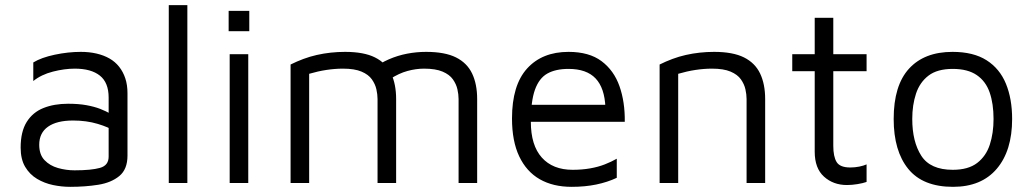

<svg xmlns="http://www.w3.org/2000/svg" viewBox="-20 -709 3997 744"><path d="M252 15Q219 15 185.5 8Q152 1 123.5 -16Q95 -33 77.5 -62.5Q60 -92 60 -137Q60 -199 83.5 -236.5Q107 -274 148.5 -290.5Q190 -307 244 -307Q284 -307 314.5 -301.5Q345 -296 368.5 -287Q392 -278 411 -266L425 -200Q402 -216 358.5 -229Q315 -242 263 -242Q200 -242 166 -218Q132 -194 132 -148Q132 -110 152.5 -88.5Q173 -67 204.5 -58Q236 -49 269 -49Q334 -49 367.5 -58.5Q401 -68 401 -102V-331Q401 -389 367 -416Q333 -443 270 -443Q230 -443 185 -431.5Q140 -420 109 -395V-467Q140 -486 192 -497Q244 -508 293 -508Q326 -508 354 -501.5Q382 -495 404 -482.5Q426 -470 441.5 -450.5Q457 -431 465.5 -405.5Q474 -380 474 -348V-106Q474 -53 442.5 -27Q411 -1 360.5 7Q310 15 252 15Z M706 0H634V-689H706Z M870 0V-499H942V0ZM866 -588V-667H946V-588Z M1515 -325V0H1443V-325Q1443 -343 1438.5 -363Q1434 -383 1421 -401.5Q1408 -420 1381 -431.5Q1354 -443 1309 -443Q1278 -443 1245 -438Q1212 -433 1178 -423V0H1106V-459Q1130 -471 1155.5 -480.5Q1181 -490 1207.5 -496Q1234 -502 1261.5 -505Q1289 -508 1317 -508Q1390 -508 1433 -486.5Q1476 -465 1495.5 -424Q1515 -383 1515 -325ZM1420 -439Q1452 -464 1486.5 -479Q1521 -494 1557.5 -501Q1594 -508 1631 -508Q1704 -508 1747 -486.5Q1790 -465 1809.5 -424Q1829 -383 1829 -325V0H1757V-325Q1757 -343 1752.5 -363Q1748 -383 1735 -401.5Q1722 -420 1695 -431.5Q1668 -443 1623 -443Q1592 -443 1559 -434Q1526 -425 1492 -403Z M2195 15Q2123 15 2071.5 -14.5Q2020 -44 1992 -103Q1964 -162 1964 -250Q1964 -379 2022.5 -443.5Q2081 -508 2183 -508Q2263 -508 2311 -472Q2359 -436 2380.5 -375Q2402 -314 2401 -237H2000L2005 -303H2354L2326 -293Q2323 -368 2288 -405Q2253 -442 2183 -442Q2133 -442 2101 -424Q2069 -406 2053 -361.5Q2037 -317 2037 -237Q2037 -146 2079.5 -98.5Q2122 -51 2199 -51Q2235 -51 2266.5 -56.5Q2298 -62 2323.5 -72Q2349 -82 2370 -94V-20Q2334 -3 2290.5 6Q2247 15 2195 15Z M2536 -459Q2560 -471 2585.5 -480.5Q2611 -490 2637.5 -496Q2664 -502 2691.5 -505Q2719 -508 2747 -508Q2820 -508 2863 -486.5Q2906 -465 2925.5 -424Q2945 -383 2945 -325V0H2873V-325Q2873 -343 2868.5 -363Q2864 -383 2851 -401.5Q2838 -420 2811 -431.5Q2784 -443 2739 -443Q2708 -443 2675 -438Q2642 -433 2608 -423V0H2536Z M3262 8Q3209 8 3173 -24.5Q3137 -57 3137 -121V-433H3050V-499H3137V-640H3209V-499H3338V-433H3209V-144Q3209 -102 3222 -81Q3235 -60 3275 -60Q3293 -60 3310 -63.5Q3327 -67 3338 -72V-4Q3324 1 3302.5 4.5Q3281 8 3262 8Z M3673 15Q3556 15 3499.5 -54.5Q3443 -124 3443 -248Q3443 -378 3502.5 -443Q3562 -508 3671 -508Q3752 -508 3803 -475.5Q3854 -443 3878 -384.5Q3902 -326 3902 -248Q3902 -125 3842.5 -55Q3783 15 3673 15ZM3672 -51Q3732 -51 3766.5 -77.5Q3801 -104 3815.5 -148.5Q3830 -193 3830 -248Q3830 -307 3815 -350.5Q3800 -394 3765 -418Q3730 -442 3672 -442Q3612 -442 3578 -416Q3544 -390 3529.5 -346Q3515 -302 3515 -248Q3515 -160 3550 -105.5Q3585 -51 3672 -51Z"/></svg>

Font: Maven Pro VF Beta
Style: Regular
Weight: 400
Designer: Joe Prince
Foundry: Joe Prince
Version: Version 2.002